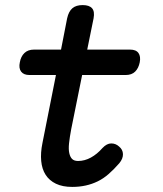

<svg xmlns="http://www.w3.org/2000/svg" viewBox="-20 -725 640 755"><path d="M491 -530Q515 -530 524.5 -516.5Q534 -503 529.5 -480Q525 -457 511.5 -443.5Q498 -430 474 -430H303L260 -217Q254 -185 251.5 -161.5Q249 -138 252.5 -122.5Q256 -107 264 -99.5Q272 -92 287 -92Q313 -92 337.5 -105.5Q362 -119 383 -143Q400 -161 417.5 -161Q435 -161 448 -149Q463 -137 463.5 -119Q464 -101 449 -83Q428 -59 407.5 -41Q387 -23 364.5 -12Q342 -1 317 4.5Q292 10 264 10Q226 10 200 -2.5Q174 -15 159.5 -37.5Q145 -60 142 -92Q139 -124 147 -163L200 -430H96Q73 -430 63 -443.5Q53 -457 58 -480Q62 -503 76 -516.5Q90 -530 114 -530H220L244 -653Q250 -680 264.5 -692.5Q279 -705 305 -705Q331 -705 342 -692.5Q353 -680 348 -653L323 -530Z"/></svg>

Font: Maple Mono NL Medium
Style: Italic
Weight: 500
Italic angle: -10°
Monospace: yes
Designer: subframe7536
Version: Version 7.000